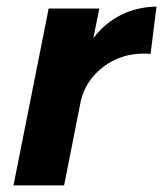

<svg xmlns="http://www.w3.org/2000/svg" viewBox="-20 -564 496 584"><path d="M456 -544 438 -400Q431 -401 418 -401Q347 -401 294 -360.5Q241 -320 226 -258L175 0H21L128 -538H282L264 -448Q300 -495 349 -519Q398 -543 456 -544Z"/></svg>

Font: Gontserrat SemiBold
Style: Italic
Weight: 600
Italic angle: -11.3°
Designer: Julieta Ulanovsky
Foundry: Julieta Ulanovsky
Version: Version 6.001